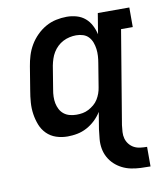

<svg xmlns="http://www.w3.org/2000/svg" viewBox="-84 -608 767 888"><g transform="rotate(-10 300.0 -163.5)"><path d="M551 211Q528 211 505 210Q482 209 460 204.5Q438 200 418.5 190Q399 180 383.5 165.5Q368 151 357.5 132Q347 113 343 91Q339 69 341 46Q343 23 346 0L359 -79Q346 -58 328 -41Q310 -24 288.5 -12.5Q267 -1 244 3.5Q221 8 198 8Q170 8 144.5 -0.5Q119 -9 100.5 -27.5Q82 -46 72.5 -70.5Q63 -95 59 -121.5Q55 -148 57 -176Q59 -204 64 -232L82 -342Q86 -367 93.5 -391.5Q101 -416 114.5 -439Q128 -462 147.5 -481.5Q167 -501 190 -514Q213 -527 238.5 -532.5Q264 -538 289 -538Q313 -538 335.5 -531.5Q358 -525 375 -510.5Q392 -496 402.5 -475.5Q413 -455 418 -433L434 -530H582V-438H527L454 0Q452 16 451 32Q450 48 454 62.5Q458 77 467.5 89Q477 101 490 108Q503 115 519 117Q535 119 551 119ZM256 -84Q271 -84 285 -86.5Q299 -89 312.5 -96Q326 -103 338 -113Q350 -123 358 -136Q366 -149 371 -163Q376 -177 378 -191L396 -301Q399 -318 400 -334.5Q401 -351 399 -367Q397 -383 391.5 -398Q386 -413 375.5 -424.5Q365 -436 349.5 -441Q334 -446 317 -446Q302 -446 286 -442.5Q270 -439 255.5 -431.5Q241 -424 229 -412.5Q217 -401 208.5 -387Q200 -373 195 -357.5Q190 -342 187 -327L169 -217Q166 -201 165.5 -184.5Q165 -168 168 -153Q171 -138 178 -124.5Q185 -111 197 -101.5Q209 -92 224.5 -88Q240 -84 256 -84Q256 -84 256 -84Q256 -84 256 -84Z"/></g></svg>

Font: Iosevka Curly Slab SmBdEx
Style: Italic
Weight: 600
Width: 7
Italic angle: -9°
Monospace: yes
Designer: Belleve Invis
Foundry: Belleve Invis
Version: Version 11.1.0; ttfautohint (v1.8.3)